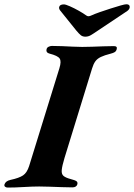

<svg xmlns="http://www.w3.org/2000/svg" viewBox="-62 -868 622 892"><path d="M-26.3 3.4Q-33.4 3.4 -38.2 -0.4Q-43 -4.1 -41.3 -10.9Q-36.4 -27 -13.5 -32.2Q26.8 -40.8 45.1 -53.2Q63.5 -65.5 73.5 -97.2L213.9 -550.8Q224.1 -583.4 215 -596.3Q205.9 -609.3 168.8 -618.7Q159.6 -620.9 155.9 -626.3Q152.2 -631.7 154.7 -640.4Q156.3 -647.2 164.1 -650.9Q171.8 -654.6 178.9 -654.6Q201.5 -654.6 226.5 -653.6Q251.5 -652.6 275.5 -651.3Q299.5 -650 319.7 -650Q339.7 -650 365.5 -650.9Q391.3 -651.8 418.2 -652.8Q445.1 -653.8 466.8 -653.8Q484.3 -653.8 480.2 -639.5Q477.7 -630.1 471 -625.9Q464.3 -621.7 452.2 -618.7Q423.3 -611.4 406.6 -603.4Q389.9 -595.4 381 -583.1Q372 -570.7 365.8 -550L237.7 -134.1Q226.6 -97.1 224.8 -78Q223.1 -58.9 233.4 -50.5Q243.7 -42.1 265.7 -36.3Q287.3 -30.8 293.5 -26Q299.7 -21.2 297.3 -11.7Q295.6 -4.9 289.5 -1.2Q283.4 2.5 274.6 2.5Q252.9 2.5 224.2 1.4Q195.5 0.4 167.9 -0.6Q140.3 -1.6 119.9 -1.6Q89.2 -1.6 48.4 0.9Q7.6 3.4 -26.3 3.4ZM334.4 -697.6Q321.6 -697.6 313.1 -704.6Q304.5 -711.6 292.4 -726.2L217.2 -819.7Q211.2 -827.7 212.8 -835Q215.3 -847.6 235 -847.6Q242.8 -847.6 262.8 -838.8Q282.7 -830.1 304.3 -817.9Q325.8 -805.7 338.3 -796.5Q343.5 -792.3 349.3 -792.5Q355.2 -792.7 363 -796.5Q377.1 -803 401.5 -811.6Q425.9 -820.2 451.9 -828.4Q478 -836.7 498.1 -842.5Q518.2 -848.2 524.9 -848.2Q540.7 -848.2 540.7 -835.8Q540.7 -825.7 529.6 -817.2L393.3 -726.2Q371.6 -711.3 359.8 -704.5Q348.1 -697.6 334.4 -697.6Z"/></svg>

Font: EB Garamond
Style: Italic
Weight: 400
Italic angle: -17.2°
Designer: Georg Duffner and Octavio Pardo
Foundry: Georg Duffner
Version: Version 1.001